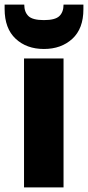

<svg xmlns="http://www.w3.org/2000/svg" viewBox="-29 -811 381 831"><path d="M75 -558H246V0H75ZM332 -771Q332 -687 284 -643Q236 -599 161 -599Q86 -599 38.5 -643.5Q-9 -688 -9 -772V-791H76Q76 -759 94 -741.5Q112 -724 161 -724Q210 -724 228 -741.5Q246 -759 246 -791H332Z"/></svg>

Font: Poppins
Style: Bold
Weight: 700
Designer: Ninad Kale (Devanagari), Jonny Pinhorn (Latin)
Version: Version 5.002